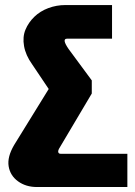

<svg xmlns="http://www.w3.org/2000/svg" viewBox="-20 -544 537 764"><path d="M345.2 -224.1V-171.9L214.8 47.9Q210 57.6 212.2 62.7Q214.4 67.9 221.2 67.9H486.8V200.2H127Q83 200.2 51.8 177.5Q20.5 154.8 14.4 117.7Q8.3 80.6 36.1 33.2L173.8 -189.9L107.9 -288.1Q82 -324.2 75.7 -360.6Q69.3 -397 81.3 -425.8Q93.3 -454.6 116.5 -477.1Q139.6 -499.5 172.1 -511.7Q204.6 -523.9 240.2 -523.9H425.8V-390.1H247.1Q224.6 -390.1 252.9 -349.1Z"/></svg>

Font: LT Superior Black
Style: Regular
Weight: 900
Designer: Daniel Lyons
Foundry: LyonsType
Version: Version 2.005